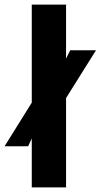

<svg xmlns="http://www.w3.org/2000/svg" viewBox="-20 -820 440 840"><path d="M119 0V-214L103 -180H0L119 -371V-800H269V-563.5L287 -600H400L269 -391V0Z"/></svg>

Font: Big Shoulders Stencil Display Black
Style: Regular
Weight: 900
Designer: Patric King
Foundry: XO Type Co
Version: Version 1.000